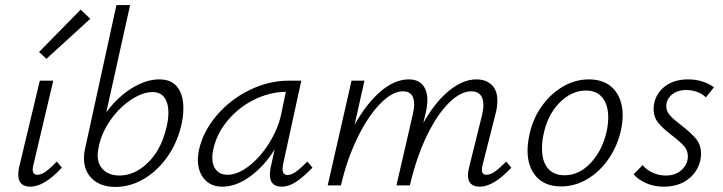

<svg xmlns="http://www.w3.org/2000/svg" viewBox="-20 -731 2852 757"><path d="M52 -43Q52 -55 55 -70L137 -413H190L112 -82Q109 -72 109 -62Q109 -42 128 -42Q143 -42 161 -55Q179 -68 204 -94L224 -70Q154 5 100 5Q52 5 52 -43ZM134 -526 298 -693 336 -657 163 -499Z M703 -304Q703 -267 693 -230Q676 -162 636.5 -108Q597 -54 544.5 -24Q492 6 435 6Q378 6 344.5 -25Q311 -56 311 -107Q311 -126 315 -143L439 -711H493L399 -288Q442 -347 498.5 -382.5Q555 -418 608 -418Q656 -418 679.5 -387.5Q703 -357 703 -304ZM644 -287Q644 -324 628.5 -346Q613 -368 582 -368Q544 -368 500 -340Q456 -312 421 -265Q386 -218 372 -165L369 -151Q365 -129 365 -120Q365 -82 388.5 -60.5Q412 -39 451 -39Q510 -39 561 -87.5Q612 -136 633 -216Q644 -255 644 -287Z M1212 -70Q1175 -32 1146.5 -13.5Q1118 5 1091 5Q1044 5 1044 -43Q1044 -55 1047 -70L1063 -142Q1022 -76 966.5 -35.5Q911 5 857 5Q811 5 785.5 -25Q760 -55 760 -102Q760 -114 764 -138Q780 -212 834 -275.5Q888 -339 964 -376Q1040 -413 1118 -413H1168L1096 -83Q1094 -69 1094 -65Q1094 -41 1114 -41Q1129 -41 1147.5 -54.5Q1166 -68 1192 -94ZM1088 -278 1107 -369Q1042 -368 981 -337.5Q920 -307 876.5 -254.5Q833 -202 820 -138Q817 -123 817 -110Q817 -78 833 -60Q849 -42 877 -42Q918 -42 963 -77.5Q1008 -113 1042 -168Q1076 -223 1088 -278Z M1996 -70Q1926 5 1872 5Q1825 5 1825 -40Q1825 -54 1829 -69L1881 -279Q1886 -302 1886 -316Q1886 -343 1874 -357Q1862 -371 1838 -371Q1796 -371 1749.5 -325Q1703 -279 1662.5 -195Q1622 -111 1596 0H1543L1608 -282Q1613 -305 1613 -319Q1613 -371 1569 -371Q1526 -371 1477.5 -320.5Q1429 -270 1388.5 -186Q1348 -102 1326 -7L1324 0H1272L1366 -413H1417L1378 -239Q1425 -323 1480.5 -370.5Q1536 -418 1592 -418Q1628 -418 1646.5 -396Q1665 -374 1665 -336Q1665 -314 1659 -288L1649 -246Q1695 -328 1750 -373Q1805 -418 1858 -418Q1896 -418 1918.5 -396.5Q1941 -375 1941 -334Q1941 -310 1934 -283L1883 -82Q1880 -70 1880 -61Q1880 -42 1898 -42Q1914 -42 1932 -55Q1950 -68 1976 -94Z M2060 -137Q2060 -163 2066 -193Q2078 -257 2113 -308Q2148 -359 2197.5 -388.5Q2247 -418 2302 -418Q2365 -418 2400 -379.5Q2435 -341 2435 -276Q2435 -251 2429 -221Q2416 -159 2381.5 -107.5Q2347 -56 2297.5 -26Q2248 4 2192 4Q2129 4 2094.5 -34.5Q2060 -73 2060 -137ZM2373 -219Q2378 -242 2378 -269Q2378 -317 2355.5 -345.5Q2333 -374 2290 -374Q2233 -374 2185 -325Q2137 -276 2122 -196Q2117 -174 2117 -145Q2117 -95 2140 -67.5Q2163 -40 2206 -40Q2265 -40 2311.5 -91.5Q2358 -143 2373 -219Z M2478 -44 2514 -80Q2528 -62 2552.5 -50.5Q2577 -39 2605 -39Q2644 -39 2668 -61.5Q2692 -84 2692 -115Q2692 -138 2677 -155Q2662 -172 2631 -196Q2595 -223 2576 -246Q2557 -269 2557 -302Q2557 -314 2560 -327Q2570 -368 2605 -393Q2640 -418 2693 -418Q2751 -418 2795 -387L2763 -347Q2751 -360 2730 -368Q2709 -376 2686 -376Q2650 -376 2628.5 -357.5Q2607 -339 2607 -312Q2607 -292 2622 -275.5Q2637 -259 2666 -237Q2704 -208 2724 -184Q2744 -160 2744 -124Q2744 -112 2741 -98Q2730 -52 2692 -23.5Q2654 5 2597 5Q2558 5 2527 -9Q2496 -23 2478 -44Z"/></svg>

Font: Ysabeau Semilight
Style: Italic
Weight: 300
Italic angle: -12°
Designer: Christian Thalmann (Catharsis Fonts)
Version: Version 0.003